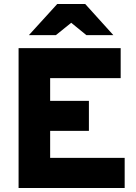

<svg xmlns="http://www.w3.org/2000/svg" viewBox="-20 -941 681 961"><path d="M73 0V-700H584V-550H231V-436H425V-286H231V-151H604V0ZM124.5 -765 266.5 -921H406.5L547.5 -765H412.5L336.5 -827L259.5 -765Z"/></svg>

Font: Overpass Black
Style: Regular
Weight: 900
Designer: Delve Withrington, Dave Bailey, Thomas Jockin
Foundry: Delve Fonts LLC
Version: Version 4.000; ttfautohint (v1.8.3)